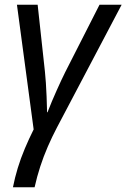

<svg xmlns="http://www.w3.org/2000/svg" viewBox="-20 -556 537 816"><path d="M35 240Q43 199 55.5 158Q68 117 85.5 75.5Q103 34 123 -6L52 -536H140L171 -251Q173 -232 175 -203.5Q177 -175 178 -146.5Q179 -118 179.5 -98.5Q180 -79 180 -79H182Q199 -123 220.5 -171Q242 -219 257 -249L403 -536H497L222 -14Q201 26 183 67.5Q165 109 151 152Q137 195 127 240Z"/></svg>

Font: Noto Sans Display
Style: Italic
Weight: 400
Italic angle: -12°
Designer: Monotype Design Team
Foundry: Monotype Imaging Inc.
Version: Version 2.003